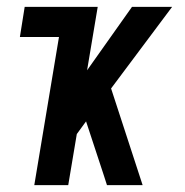

<svg xmlns="http://www.w3.org/2000/svg" viewBox="-20 -540 540 560"><path d="M80 0 152 -432H38L52 -520H265L234 -335L365 -520H482L304 -282L396 0H292L283 -28L231 -186L204 -149L179 0Z"/></svg>

Font: Iosevka SS04 Semibold
Style: Italic
Weight: 600
Italic angle: -9°
Monospace: yes
Designer: Belleve Invis
Foundry: Belleve Invis
Version: Version 19.0.0; ttfautohint (v1.8.4)